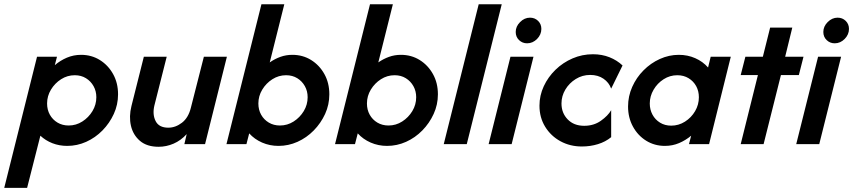

<svg xmlns="http://www.w3.org/2000/svg" viewBox="-73 -687 4066 915"><path d="M-52.8 208.3 103.5 -416.7H198.6L188.2 -376.4Q213.9 -398.6 245.8 -412.2Q277.8 -425.7 313.2 -425.7Q363.2 -425.7 402.8 -401Q442.4 -376.4 466 -334Q489.6 -291.7 489.6 -237.5Q489.6 -188.2 469.4 -144.1Q449.3 -100 415.3 -65.3Q381.2 -30.6 337.8 -11.1Q294.4 8.3 247.2 8.3Q209.7 8.3 176.7 -4.5Q143.8 -17.4 119.4 -40.3L56.2 208.3ZM254.2 -88.9Q289.6 -88.9 319.4 -108Q349.3 -127.1 367.7 -157.6Q386.1 -188.2 386.1 -223.6Q386.1 -252.8 372.9 -276.4Q359.7 -300 336.8 -314.2Q313.9 -328.5 283.3 -328.5Q247.9 -328.5 218.1 -309.4Q188.2 -290.3 169.8 -259.7Q151.4 -229.2 151.4 -193.8Q151.4 -163.9 164.6 -140.3Q177.8 -116.7 201 -102.8Q224.3 -88.9 254.2 -88.9Z M683.3 12.5Q627.1 12.5 594.1 -15.6Q561.1 -43.8 551 -87.8Q541 -131.9 553.5 -181.9L612.5 -416.7H721.5L662.5 -183.3Q652.8 -141 668.8 -109.7Q684.7 -78.5 729.2 -78.5Q763.2 -78.5 794.1 -102.1Q825 -125.7 836.8 -174.3L898.6 -416.7H1008.3L904.2 0H805.6L816.7 -47.9Q788.9 -17.4 754.2 -2.4Q719.4 12.5 683.3 12.5Z M1254.2 8.3Q1212.5 8.3 1176 -7.6Q1139.6 -23.6 1114.6 -51.4L1101.4 0H1006.2L1172.9 -666.7H1281.9L1212.5 -389.6Q1236.1 -406.2 1263.2 -416Q1290.3 -425.7 1320.1 -425.7Q1370.1 -425.7 1409.7 -401Q1449.3 -376.4 1472.9 -334Q1496.5 -291.7 1496.5 -237.5Q1496.5 -188.2 1476.4 -144.1Q1456.2 -100 1422.2 -65.3Q1388.2 -30.6 1344.8 -11.1Q1301.4 8.3 1254.2 8.3ZM1261.1 -88.9Q1296.5 -88.9 1326.4 -108Q1356.2 -127.1 1374.7 -157.6Q1393.1 -188.2 1393.1 -223.6Q1393.1 -252.8 1379.9 -276.4Q1366.7 -300 1343.8 -314.2Q1320.8 -328.5 1290.3 -328.5Q1254.9 -328.5 1225 -309.4Q1195.1 -290.3 1176.7 -259.7Q1158.3 -229.2 1158.3 -193.8Q1158.3 -163.9 1171.5 -140.3Q1184.7 -116.7 1208 -102.8Q1231.2 -88.9 1261.1 -88.9Z M1771.5 8.3Q1729.9 8.3 1693.4 -7.6Q1656.9 -23.6 1631.9 -51.4L1618.7 0H1523.6L1690.3 -666.7H1799.3L1729.9 -389.6Q1753.5 -406.2 1780.6 -416Q1807.6 -425.7 1837.5 -425.7Q1887.5 -425.7 1927.1 -401Q1966.7 -376.4 1990.3 -334Q2013.9 -291.7 2013.9 -237.5Q2013.9 -188.2 1993.7 -144.1Q1973.6 -100 1939.6 -65.3Q1905.6 -30.6 1862.2 -11.1Q1818.8 8.3 1771.5 8.3ZM1778.5 -88.9Q1813.9 -88.9 1843.7 -108Q1873.6 -127.1 1892 -157.6Q1910.4 -188.2 1910.4 -223.6Q1910.4 -252.8 1897.2 -276.4Q1884 -300 1861.1 -314.2Q1838.2 -328.5 1807.6 -328.5Q1772.2 -328.5 1742.4 -309.4Q1712.5 -290.3 1694.1 -259.7Q1675.7 -229.2 1675.7 -193.8Q1675.7 -163.9 1688.9 -140.3Q1702.1 -116.7 1725.3 -102.8Q1748.6 -88.9 1778.5 -88.9Z M2041.7 0 2208.3 -666.7H2318.1L2151.4 0Z M2255.6 0 2359.7 -416.7H2469.4L2365.3 0ZM2438.9 -480.6Q2416.7 -480.6 2400.7 -495.8Q2384.7 -511.1 2384.7 -534.7Q2384.7 -561.1 2405.6 -581.9Q2426.4 -602.8 2452.8 -602.8Q2475.7 -602.8 2491.3 -587.5Q2506.9 -572.2 2506.9 -549.3Q2506.9 -522.2 2486.5 -501.4Q2466 -480.6 2438.9 -480.6Z M2700 11.1Q2643.8 11.1 2597.9 -13.9Q2552.1 -38.9 2525 -83Q2497.9 -127.1 2497.9 -183.3Q2497.9 -231.9 2518.4 -276Q2538.9 -320.1 2574.3 -354.5Q2609.7 -388.9 2655.6 -408.7Q2701.4 -428.5 2752.8 -428.5Q2795.8 -428.5 2831.6 -414.2Q2867.4 -400 2893.8 -375L2839.6 -264.6Q2829.2 -293.8 2803.1 -311.8Q2777.1 -329.9 2739.6 -329.9Q2702.1 -329.9 2670.8 -310.4Q2639.6 -291 2621.2 -260.1Q2602.8 -229.2 2602.8 -193.8Q2602.8 -148.6 2632.3 -118.1Q2661.8 -87.5 2711.1 -87.5Q2756.9 -87.5 2790.6 -111.5Q2824.3 -135.4 2839.6 -161.8V-33.3Q2812.5 -11.1 2776.4 0Q2740.3 11.1 2700 11.1Z M3095.8 8.3Q3046.5 8.3 3006.6 -16.3Q2966.7 -41 2943.4 -83.7Q2920.1 -126.4 2920.1 -179.2Q2920.1 -228.5 2939.9 -272.9Q2959.7 -317.4 2993.8 -351.7Q3027.8 -386.1 3071.5 -405.9Q3115.3 -425.7 3161.8 -425.7Q3204.2 -425.7 3240.3 -409.7Q3276.4 -393.8 3301.4 -365.3L3313.9 -416.7H3409.7L3306.2 0H3210.4L3220.8 -40.3Q3195.1 -18.8 3163.5 -5.2Q3131.9 8.3 3095.8 8.3ZM3125.7 -88.2Q3161.1 -88.2 3191.3 -107.3Q3221.5 -126.4 3239.6 -157.3Q3257.6 -188.2 3257.6 -223.6Q3257.6 -252.8 3244.8 -276.4Q3231.9 -300 3208.7 -314.2Q3185.4 -328.5 3154.9 -328.5Q3119.4 -328.5 3089.6 -309.4Q3059.7 -290.3 3041.7 -259.4Q3023.6 -228.5 3023.6 -193.8Q3023.6 -164.6 3036.5 -140.6Q3049.3 -116.7 3072.6 -102.4Q3095.8 -88.2 3125.7 -88.2Z M3456.9 0 3538.9 -329.2H3456.9L3479.2 -416.7H3562.5L3597.2 -555.6H3702.8L3668.8 -416.7H3756.2L3734 -329.2H3648.6L3566 0Z M3721.5 0 3825.7 -416.7H3935.4L3831.2 0ZM3904.9 -480.6Q3882.6 -480.6 3866.7 -495.8Q3850.7 -511.1 3850.7 -534.7Q3850.7 -561.1 3871.5 -581.9Q3892.4 -602.8 3918.8 -602.8Q3941.7 -602.8 3957.3 -587.5Q3972.9 -572.2 3972.9 -549.3Q3972.9 -522.2 3952.4 -501.4Q3931.9 -480.6 3904.9 -480.6Z"/></svg>

Font: Afacad SemiBold
Style: Italic
Weight: 600
Italic angle: -14°
Designer: Kristian Moeller
Foundry: Dicotype
Version: Version 1.000